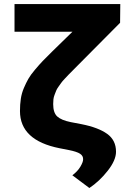

<svg xmlns="http://www.w3.org/2000/svg" viewBox="-20 -731 650 943"><path d="M51.3 -710.9H570.8L569.8 -619.1L360.4 -408.2Q355 -402.8 337.9 -385.5Q320.8 -368.2 315.9 -363.3Q311 -358.4 297.9 -344.2Q284.7 -330.1 280.8 -324.2Q276.9 -318.4 267.8 -305.9Q258.8 -293.5 255.9 -285.6Q252.9 -277.8 248.3 -266.1Q243.7 -254.4 242.4 -243.4Q241.2 -232.4 241.2 -219.7Q241.2 -177.2 261.2 -158.9Q281.2 -140.6 327.1 -131.3L380.4 -121.1Q462.4 -105 506.1 -73.7Q549.8 -42.5 549.8 14.2Q549.8 55.7 509.3 107.4Q468.8 159.2 418.9 192.4L335.4 129.9Q361.3 110.4 374.8 87.6Q388.2 64.9 388.2 52.2Q389.2 34.7 373.3 24.2Q357.4 13.7 317.9 5.9L272.9 -2.9Q78.1 -41.5 78.1 -185.5Q78.1 -218.3 82.3 -245.8Q86.4 -273.4 97.4 -299.1Q108.4 -324.7 119.4 -344Q130.4 -363.3 151.9 -388.7Q173.3 -414.1 189.7 -431.2Q206.1 -448.2 236.8 -478.5L335.9 -575.2H51.3Z"/></svg>

Font: Bert Sans Black
Style: Regular
Weight: 900
Designer: Christian Robertson, Adam Twardoch, & Cristiano Sobral
Foundry: Google
Version: Version 12.135;January 10, 2020;FontCreator 12.0.0.2547 64-b